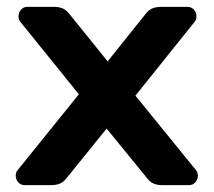

<svg xmlns="http://www.w3.org/2000/svg" viewBox="-20 -540 625 560"><path d="M26 0ZM173 -19Q164 -8 153.5 -4Q143 0 129 0H52Q41 0 33.5 -8Q26 -16 26 -28Q26 -36 30 -42L210 -265L38 -478Q34 -484 34 -492Q34 -504 41.5 -512Q49 -520 60 -520H137Q151 -520 161.5 -516Q172 -512 181 -501L294 -361L406 -501Q415 -512 425.5 -516Q436 -520 450 -520H527Q538 -520 545.5 -512Q553 -504 553 -492Q553 -484 549 -478L375 -261L553 -42Q557 -36 557 -28Q557 -16 549.5 -8Q542 0 531 0H454Q440 0 429.5 -4Q419 -8 410 -19L291 -165Z"/></svg>

Font: Hezaedrus Medium
Style: Regular
Weight: 500
Designer: Hubert & Fischer
Foundry: Hubert & Fischer
Version: Version 1.10;September 3, 2019;FontCreator 11.5.0.2425 64-bi